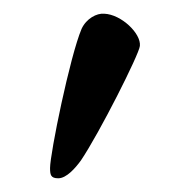

<svg xmlns="http://www.w3.org/2000/svg" viewBox="-20 -735 277 280"><path d="M65 -475C77 -475 90 -490 98 -501C125 -541 183 -656 184 -668C186 -686 157 -714 132 -715C121 -716 106 -708 99 -693C82 -653 53 -511 53 -490C53 -480 54 -475 65 -475Z"/></svg>

Font: EB Garamond
Style: Bold
Weight: 700
Designer: Georg Duffner and Octavio Pardo
Foundry: Georg Duffner
Version: Version 1.000;PS 001.000;hotconv 1.0.88;makeotf.lib2.5.64775